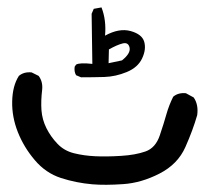

<svg xmlns="http://www.w3.org/2000/svg" viewBox="-20 -332 566 531"><path d="M235.4 177.7Q190.4 173.8 148.4 160.2Q106.4 146.5 76.2 110.8Q45.9 75.2 29.3 33.2Q12.7 -8.8 13.7 -51.8Q14.6 -94.7 32.2 -122.1Q45.9 -133.8 67.4 -131.8L86.9 -122.1Q98.6 -106.4 96.7 -85Q92.8 -52.7 94.7 -26.9Q96.7 -1 108.4 22.5Q120.1 45.9 138.7 65.4Q157.2 85 184.6 91.8Q211.9 98.6 243.2 100.1Q274.4 101.6 314.5 99.1Q354.5 96.7 382.3 86.9Q410.2 77.1 421.9 42.5Q433.6 7.8 440.4 -16.6Q447.3 -41 459 -64.5Q472.7 -76.2 494.1 -74.2L515.6 -62.5Q529.3 -43 525.4 -13.7Q513.7 27.3 492.7 74.7Q471.7 122.1 421.4 147.9Q371.1 173.8 320.8 177.2Q270.5 180.7 235.4 177.7ZM204.1 -118.2 190.4 -124Q184.6 -133.8 186.5 -147.5L190.4 -153.3Q200.2 -159.2 235.4 -155.3L233.4 -293.9L239.3 -307.6L260.7 -311.5Q274.4 -276.4 270.5 -233.4Q309.6 -254.9 341.3 -246.1Q373 -237.3 378.9 -216.3Q384.8 -195.3 373 -170.4Q361.3 -145.5 330.6 -132.8Q299.8 -120.1 268.6 -119.1Q237.3 -118.2 204.1 -118.2ZM317.4 -165Q341.8 -184.6 338.4 -200.2Q335 -215.8 319.3 -211.9Q303.7 -208 281.2 -195.3L280.3 -157.2Z"/></svg>

Font: JasonHandwriting4
Style: Regular
Weight: 400
Version: Version 1.01.21